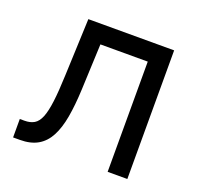

<svg xmlns="http://www.w3.org/2000/svg" viewBox="-101 -655 791 765"><g transform="rotate(20 294.5 -272.5)"><path d="M28.3 0V-78.1H48.3Q72.8 -78.1 89.1 -87.9Q105.5 -97.7 115.5 -122.3Q125.5 -147 131.1 -191.2Q136.7 -235.4 139.2 -304.2L148.9 -545.4H512.7V0H429.2V-467.3H228.5L220.2 -272.9Q217.3 -206.1 208.3 -154.8Q199.2 -103.5 180.9 -69.1Q162.6 -34.7 132.3 -17.3Q102.1 0 56.6 0Z"/></g></svg>

Font: Sahel VF Regular
Style: Regular
Weight: 400
Foundry: Saber Rastikerdar (saber.rastikerdar@gmail.com)
Version: Version 3.4.0